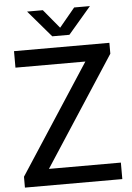

<svg xmlns="http://www.w3.org/2000/svg" viewBox="-62 -993 714 1038"><g transform="rotate(-5 295.0 -473.5)"><path d="M30.5 0V-59L430 -673L434.5 -650.5H36V-740H553.5V-681L154 -67L150 -89.5H559V0ZM249 -802 125 -947H210.5L305.5 -832.5H285.5L380.5 -947H466L342 -802Z"/></g></svg>

Font: Encode Sans Condensed Thin Medium
Style: Regular
Weight: 500
Version: Version 3.002